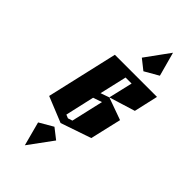

<svg xmlns="http://www.w3.org/2000/svg" viewBox="-306 -814 1128 1128"><g transform="rotate(45 257.5 -250.0)"><path d="M398 -750 439 -600 352 -550 289 -600ZM165 -500H515L481 -350L319 -300L354 -450H304L265 -281L319 -300L458 -250L413 -56L223 9L63 -56ZM308 -250 253 -231 212 -50 234 -41 262 -50ZM213 50 277 100 167 250 127 100Z"/></g></svg>

Font: SOV_Meka
Style: Italic
Weight: 400
Italic angle: -13°
Version: Version 1.00